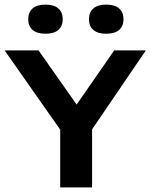

<svg xmlns="http://www.w3.org/2000/svg" viewBox="-39 -814 654 834"><path d="M222.5 0V-304L250.5 -211L-19 -595H128.5L314.5 -330.5H273.5L457 -595H594.5L333 -211L361 -302.5V0ZM422.5 -667.5Q385 -667.5 366.2 -684.2Q347.5 -701 347.5 -730.5Q347.5 -760 366.2 -777Q385 -794 422.5 -794Q460 -794 478.8 -777Q497.5 -760 497.5 -730.5Q497.5 -701 478.8 -684.2Q460 -667.5 422.5 -667.5ZM158.5 -667.5Q121 -667.5 102.2 -684.2Q83.5 -701 83.5 -730.5Q83.5 -760 102.2 -777Q121 -794 158.5 -794Q196 -794 214.8 -777Q233.5 -760 233.5 -730.5Q233.5 -701 214.8 -684.2Q196 -667.5 158.5 -667.5Z"/></svg>

Font: Encode Sans SC SemiExpanded SemiBold
Style: Regular
Weight: 600
Width: 6
Designer: Multiple Designers
Foundry: Impallari Type
Version: Version 3.002